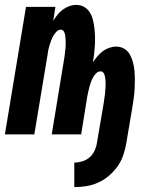

<svg xmlns="http://www.w3.org/2000/svg" viewBox="-27 -548 647 783"><path d="M276 215V115Q292 115 308.5 110Q325 105 338 94Q351 83 358.5 67Q366 51 368 36L396 -128Q397 -137 398.5 -146Q400 -155 401 -164Q402 -173 402.5 -181.5Q403 -190 403.5 -199Q404 -208 403.5 -216.5Q403 -225 401.5 -233.5Q400 -242 396 -249.5Q392 -257 383 -257Q373 -257 365 -249Q357 -241 352 -231.5Q347 -222 343.5 -212.5Q340 -203 337.5 -193.5Q335 -184 333 -174Q331 -164 329 -155L304 0H184L233 -298Q235 -307 236 -316Q237 -325 238 -333.5Q239 -342 240 -351Q241 -360 241 -369Q241 -378 240.5 -386.5Q240 -395 239 -403.5Q238 -412 233.5 -419.5Q229 -427 220 -427Q211 -427 203 -418.5Q195 -410 190 -401Q185 -392 181.5 -382.5Q178 -373 175 -363.5Q172 -354 170 -344Q168 -334 167 -325L113 0H-7L79 -520H199L190 -463Q198 -476 207.5 -488Q217 -500 229.5 -509Q242 -518 256 -523Q270 -528 284 -528Q302 -528 316.5 -519.5Q331 -511 339.5 -497Q348 -483 352 -466.5Q356 -450 358 -433Q360 -416 360.5 -399Q361 -382 360 -364.5Q359 -347 357 -329Q355 -311 352 -294Q360 -306 370 -318Q380 -330 392 -339Q404 -348 418.5 -353Q433 -358 447 -358Q465 -358 480 -349Q495 -340 503 -325Q511 -310 515.5 -293Q520 -276 521.5 -258Q523 -240 523 -222Q523 -204 522 -185.5Q521 -167 518.5 -148.5Q516 -130 513 -112L488 36Q484 60 476 84Q468 108 453 129.5Q438 151 417.5 168.5Q397 186 373.5 196.5Q350 207 325.5 211Q301 215 276 215Z"/></svg>

Font: Iosevka SS04 Extended
Style: Bold Italic
Weight: 700
Width: 7
Italic angle: -9°
Monospace: yes
Designer: Belleve Invis
Foundry: Belleve Invis
Version: Version 19.0.0; ttfautohint (v1.8.4)